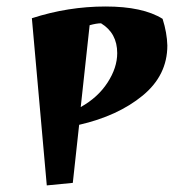

<svg xmlns="http://www.w3.org/2000/svg" viewBox="-20 -560 543 591"><path d="M78.1 -503.9Q189.5 -540 304.7 -540Q419.9 -540 480.5 -502Q494.1 -459 495.1 -419.9Q495.1 -328.1 418.9 -265.6Q342.8 -203.1 223.6 -175.8L204.1 2.9L124 10.7ZM340.8 -396.5Q340.8 -458 291 -488.3Q277.3 -488.3 255.9 -482.4L228.5 -230.5Q281.2 -259.8 311 -305.7Q340.8 -351.6 340.8 -396.5Z"/></svg>

Font: Ravi Prakash
Style: Regular
Weight: 400
Designer: Appaji Ambarisha Darbha
Version: Version 1.0.4; ttfautohint (v1.2.42-39fb)